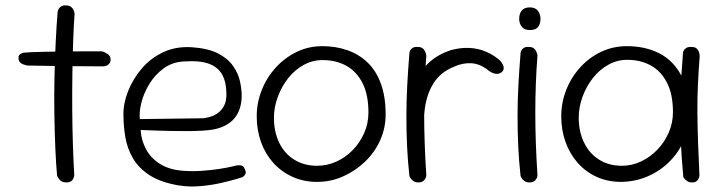

<svg xmlns="http://www.w3.org/2000/svg" viewBox="-20 -669 2630 703"><path d="M224 -1Q213 -1 206.5 -4.5Q200 -8 196 -13.5Q192 -19 190.5 -22.5Q189 -26 189 -26Q185 -69 182.5 -128Q180 -187 179 -253.5Q178 -320 179.5 -387Q181 -454 184 -515.5Q187 -577 191 -626Q191 -626 192 -629.5Q193 -633 196 -638Q199 -643 205.5 -646.5Q212 -650 222 -649Q234 -649 240 -644Q246 -639 249 -633Q252 -627 252.5 -622Q253 -617 253 -617Q250 -578 248 -521Q246 -464 245 -398.5Q244 -333 244.5 -266Q245 -199 247 -137Q249 -75 252 -26Q252 -26 251 -22.5Q250 -19 247.5 -13.5Q245 -8 239 -4.5Q233 -1 224 -1ZM358 -426Q279 -426 208 -427Q137 -428 81 -429Q81 -429 76 -430Q71 -431 64.5 -433.5Q58 -436 53 -441Q48 -446 48 -454Q47 -462 49.5 -466Q52 -470 56 -472Q60 -474 62.5 -475Q65 -476 65 -476Q73 -477 95 -478Q117 -479 147.5 -479.5Q178 -480 213.5 -480.5Q249 -481 285 -481Q321 -481 353 -481Q353 -481 356.5 -480Q360 -479 364.5 -477Q369 -475 374 -471.5Q379 -468 382 -463Q385 -458 385 -451Q385 -442 380.5 -436.5Q376 -431 371 -429Q366 -427 362 -426.5Q358 -426 358 -426Z M635 10Q569 -1 528.5 -27Q488 -53 467 -89Q446 -125 439 -166.5Q432 -208 432 -248Q431 -289 448.5 -334Q466 -379 498.5 -417.5Q531 -456 578 -478Q625 -500 683 -496Q742 -492 778 -473.5Q814 -455 833 -428Q852 -401 858.5 -372Q865 -343 865 -317Q864 -266 838 -235.5Q812 -205 762 -195Q746 -192 720 -190.5Q694 -189 664 -189Q634 -189 604.5 -189.5Q575 -190 550 -191Q525 -192 510 -192.5Q495 -193 495 -193Q497 -156 514.5 -123Q532 -90 565.5 -69Q599 -48 647 -44Q683 -41 718.5 -43.5Q754 -46 783 -50.5Q812 -55 828.5 -59Q845 -63 845 -63Q845 -63 849 -63.5Q853 -64 858.5 -64Q864 -64 869 -60.5Q874 -57 877 -48Q881 -40 879.5 -35Q878 -30 875 -26.5Q872 -23 869.5 -21.5Q867 -20 867 -20Q867 -20 845.5 -13.5Q824 -7 789 1Q754 9 713.5 12.5Q673 16 635 10ZM492 -233 725 -236Q725 -236 733.5 -237.5Q742 -239 754.5 -243Q767 -247 779.5 -256.5Q792 -266 800.5 -282Q809 -298 809 -324Q809 -366 794.5 -394Q780 -422 746.5 -435Q713 -448 654 -444Q611 -442 579 -418.5Q547 -395 526.5 -361Q506 -327 497.5 -292.5Q489 -258 492 -233Z M1141 -3Q1091 -3 1050 -22Q1009 -41 980 -73.5Q951 -106 935.5 -149.5Q920 -193 920 -243Q920 -293 938.5 -339.5Q957 -386 990 -422Q1023 -458 1066.5 -479Q1110 -500 1160 -500Q1210 -500 1252.5 -485Q1295 -470 1326.5 -439.5Q1358 -409 1375 -361.5Q1392 -314 1392 -250Q1392 -200 1372 -155.5Q1352 -111 1316.5 -77Q1281 -43 1236 -23Q1191 -3 1141 -3ZM1141 -62Q1178 -62 1212 -77.5Q1246 -93 1272 -120Q1298 -147 1313.5 -182Q1329 -217 1329 -257Q1329 -323 1307 -365.5Q1285 -408 1247.5 -428.5Q1210 -449 1161 -449Q1124 -449 1091.5 -431Q1059 -413 1035 -382.5Q1011 -352 997 -314Q983 -276 983 -238Q983 -186 1002.5 -146Q1022 -106 1058 -84Q1094 -62 1141 -62Z M1511 -144Q1503 -143 1498 -146Q1493 -149 1490 -153.5Q1487 -158 1485.5 -162Q1484 -166 1484 -166Q1482 -177 1480.5 -183Q1479 -189 1478.5 -196.5Q1478 -204 1478.5 -219Q1479 -234 1480 -263Q1484 -322 1501.5 -366.5Q1519 -411 1552 -441Q1585 -471 1633 -486Q1667 -495 1698 -493.5Q1729 -492 1756.5 -481Q1784 -470 1808 -450Q1808 -450 1811 -447Q1814 -444 1817.5 -439Q1821 -434 1823 -428Q1825 -422 1824 -416Q1823 -410 1816 -404Q1807 -398 1798 -398.5Q1789 -399 1780.5 -403.5Q1772 -408 1767 -412Q1762 -416 1762 -416Q1735 -436 1704.5 -437.5Q1674 -439 1643 -425Q1593 -405 1567.5 -364.5Q1542 -324 1535 -268Q1532 -241 1531 -227Q1530 -213 1529.5 -205.5Q1529 -198 1529 -190.5Q1529 -183 1530 -167Q1530 -167 1530 -162Q1530 -157 1525.5 -151.5Q1521 -146 1511 -144ZM1511 -1Q1502 -1 1496 -4.5Q1490 -8 1486 -13Q1482 -18 1480.5 -21.5Q1479 -25 1479 -25Q1473 -79 1470.5 -133Q1468 -187 1468 -242.5Q1468 -298 1471 -355.5Q1474 -413 1479 -474Q1479 -474 1479.5 -477.5Q1480 -481 1483 -486Q1486 -491 1492.5 -494.5Q1499 -498 1510 -497Q1521 -497 1527 -492.5Q1533 -488 1536 -481.5Q1539 -475 1540 -470.5Q1541 -466 1541 -466Q1537 -415 1535 -363Q1533 -311 1533 -256.5Q1533 -202 1535 -144.5Q1537 -87 1541 -26Q1541 -26 1540 -22Q1539 -18 1536.5 -13.5Q1534 -9 1528 -5Q1522 -1 1511 -1Z M1918 -1Q1909 -1 1903 -4.5Q1897 -8 1893 -13Q1889 -18 1887.5 -21.5Q1886 -25 1886 -25Q1880 -79 1877.5 -133Q1875 -187 1875 -242.5Q1875 -298 1878 -355.5Q1881 -413 1886 -474Q1886 -474 1886.5 -477.5Q1887 -481 1890 -486Q1893 -491 1899.5 -494.5Q1906 -498 1917 -497Q1928 -497 1934 -492.5Q1940 -488 1943 -481.5Q1946 -475 1947 -470.5Q1948 -466 1948 -466Q1944 -415 1942 -363Q1940 -311 1940 -256.5Q1940 -202 1942 -144.5Q1944 -87 1948 -26Q1948 -26 1947 -22Q1946 -18 1943.5 -13.5Q1941 -9 1935 -5Q1929 -1 1918 -1ZM1920 -559Q1900 -559 1890.5 -571Q1881 -583 1881 -600Q1881 -619 1890.5 -630.5Q1900 -642 1920 -642Q1940 -642 1949.5 -629.5Q1959 -617 1959 -600Q1959 -589 1955.5 -579.5Q1952 -570 1943.5 -564.5Q1935 -559 1920 -559Z M2255 -3Q2205 -3 2164.5 -21.5Q2124 -40 2095 -73Q2066 -106 2050.5 -149.5Q2035 -193 2035 -243Q2035 -294 2053.5 -340.5Q2072 -387 2105 -423Q2138 -459 2181.5 -479.5Q2225 -500 2275 -500Q2343 -500 2394.5 -473.5Q2446 -447 2475 -391.5Q2504 -336 2504 -250Q2504 -200 2484.5 -155.5Q2465 -111 2431 -77Q2397 -43 2352 -23.5Q2307 -4 2255 -3ZM2257 -62Q2294 -62 2327.5 -78Q2361 -94 2387 -121Q2413 -148 2428.5 -183.5Q2444 -219 2444 -258Q2444 -324 2422 -366.5Q2400 -409 2362.5 -429.5Q2325 -450 2276 -450Q2240 -450 2207.5 -432Q2175 -414 2151 -383.5Q2127 -353 2113 -315Q2099 -277 2099 -238Q2099 -187 2118.5 -147Q2138 -107 2173.5 -84.5Q2209 -62 2257 -62ZM2515 -1Q2503 -1 2496 -6Q2489 -11 2485.5 -15.5Q2482 -20 2482 -20Q2475 -93 2472 -167.5Q2469 -242 2471.5 -319.5Q2474 -397 2481 -478Q2481 -478 2483 -483Q2485 -488 2492 -493Q2499 -498 2513 -497Q2524 -497 2530 -492Q2536 -487 2538.5 -480Q2541 -473 2541.5 -468.5Q2542 -464 2542 -464Q2538 -413 2535.5 -361Q2533 -309 2533.5 -255.5Q2534 -202 2536 -145Q2538 -88 2541 -26Q2541 -26 2540.5 -22.5Q2540 -19 2537.5 -14Q2535 -9 2529.5 -5Q2524 -1 2515 -1Z"/></svg>

Font: Sour Gummy Black ExtraLight
Style: Regular
Weight: 250
Version: Version 1.000